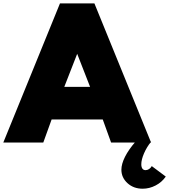

<svg xmlns="http://www.w3.org/2000/svg" viewBox="-40 -845 1003 1138"><path d="M-20.5 0 315.5 -825H519.5L855.5 0H618.5L569 -137H266L216.5 0ZM341 -330H494L417.5 -526ZM805.5 273.5Q751.5 273.5 715.5 240.5Q679.5 207.5 679.5 161Q679.5 127 701 84.2Q722.5 41.5 763 -5H855.5Q829.5 27 813.5 64.2Q797.5 101.5 797.5 128.5Q797.5 145.5 804 154.5Q810.5 163.5 823 163.5Q833.5 163.5 843.5 157Q853.5 150.5 859.5 139.5L942.5 201.5Q919.5 235 882.5 254.2Q845.5 273.5 805.5 273.5Z"/></svg>

Font: Spartan Thin Black
Style: Regular
Weight: 900
Version: Version 1.004